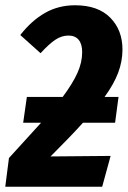

<svg xmlns="http://www.w3.org/2000/svg" viewBox="-39 -709 486 729"><path d="M358 -341H411L398 -243H276Q234 -196 153 -115L381 -117L349 0H-19L-5 -109L117 -243H49L63 -341H199Q237 -392 255 -432Q273 -472 273 -511Q273 -542 259.5 -558Q246 -574 221 -574Q195 -574 171 -558Q147 -542 115 -507L38 -576Q81 -631 132 -660Q183 -689 246 -689Q333 -689 379.5 -642Q426 -595 426 -521Q426 -476 409.5 -432.5Q393 -389 358 -341Z"/></svg>

Font: Fira Sans Extra Condensed
Style: Bold Italic
Weight: 700
Width: 3
Italic angle: -8°
Designer: Carrois Corporate & Edenspiekermann AG
Foundry: Carrois Corporate GbR & Edenspiekermann AG
Version: Version 4.203